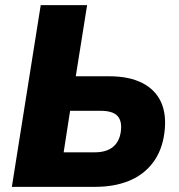

<svg xmlns="http://www.w3.org/2000/svg" viewBox="-20 -725 696 745"><path d="M26 0 138 -705H318L274 -429H404Q481 -429 532 -403Q583 -377 605 -328.5Q627 -280 618 -210Q609 -141 573.5 -94Q538 -47 481 -23.5Q424 0 349 0ZM227 -134H348Q393 -134 418.5 -155Q444 -176 449 -216Q454 -256 435.5 -275.5Q417 -295 371 -295H252Z"/></svg>

Font: Nunito Sans 10pt SemiCondensed Black
Style: Italic
Weight: 900
Width: 4
Italic angle: -9°
Designer: Vernon Adams
Foundry: Vernon Adams
Version: Version 3.101;gftools[0.9.27]